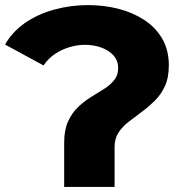

<svg xmlns="http://www.w3.org/2000/svg" viewBox="-26 -734 701 754"><path d="M226 0V-174Q226 -223 241 -256.5Q256 -290 280 -313Q304 -336 331.5 -353Q359 -370 383 -385Q407 -400 422.5 -419.5Q438 -439 438 -466Q438 -496 419.5 -516.5Q401 -537 371 -547.5Q341 -558 308 -558Q278 -558 247.5 -549Q217 -540 190.5 -522.5Q164 -505 145 -477L-6 -559Q22 -609 72.5 -644Q123 -679 187.5 -696.5Q252 -714 320 -714Q381 -714 437 -700Q493 -686 538.5 -657Q584 -628 610.5 -583Q637 -538 637 -477Q637 -429 621.5 -395.5Q606 -362 581.5 -338Q557 -314 530.5 -294.5Q504 -275 479.5 -256Q455 -237 439.5 -213.5Q424 -190 424 -157V0Z"/></svg>

Font: Montserrat Thin ExtraBold
Style: Regular
Weight: 800
Version: Version 9.000